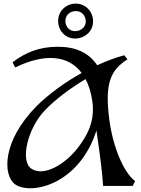

<svg xmlns="http://www.w3.org/2000/svg" viewBox="-20 -1006 761 1039"><path d="M48 -669 62 -641C226 -720 351 -706 422 -611C331 -561 245 -497 181 -435C-10 -243 -5 -58 61 -9C146 52 409 -6 502 -300C525 -139 533 -74 538 0H698L711 -26C646 -76 591 -215 572 -355C545 -557 579 -627 670 -685L652 -707C611 -696 561 -678 506 -653C460 -721 390 -753 293 -753C192 -753 118 -722 48 -669ZM322 -824C357 -788 418 -789 456 -825C493 -860 493 -921 456 -959C420 -996 359 -995 322 -959C285 -923 286 -861 322 -824ZM350 -852C329 -873 328 -911 350 -931C371 -950 408 -952 428 -931C449 -909 450 -873 428 -853C407 -834 370 -831 350 -852ZM150 -93C88 -134 128 -309 222 -408C276 -465 355 -525 443 -578C461 -544 473 -504 480 -456C494 -350 454 -275 402 -207C328 -111 214 -50 150 -93Z"/></svg>

Font: Basteleur Moonlight
Style: Regular
Weight: 300
Designer: Keussel
Foundry: Keussel Studio
Version: Version 1.300;Glyphs 3.2 (3192)